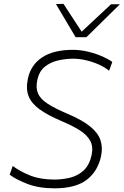

<svg xmlns="http://www.w3.org/2000/svg" viewBox="-20 -990 656 1019"><path d="M269.5 9.5Q186 9.5 124.8 -14.2Q63.5 -38 31.5 -63L47.5 -109Q90 -78 143 -57.5Q196 -37 269 -37Q311 -37 352 -47Q393 -57 423.8 -85.2Q454.5 -113.5 466.5 -168Q475.5 -211.5 458.8 -242.8Q442 -274 402.8 -298.8Q363.5 -323.5 305 -348Q233.5 -378.5 190.5 -409.5Q147.5 -440.5 132 -479.2Q116.5 -518 128 -572.5Q143.5 -646 204.2 -685.8Q265 -725.5 367 -725.5Q408.5 -725.5 450.2 -715Q492 -704.5 525.5 -689.5Q559 -674.5 576 -661L559 -614.5Q534 -635 500.8 -649.2Q467.5 -663.5 433 -671Q398.5 -678.5 370 -678.5Q328.5 -678.5 288 -669.2Q247.5 -660 217.5 -635.5Q187.5 -611 178 -565Q169 -523.5 181.8 -494Q194.5 -464.5 232.5 -439.8Q270.5 -415 337.5 -386.5Q416.5 -353 458.5 -318.8Q500.5 -284.5 513.2 -246.2Q526 -208 516.5 -161.5Q499 -80.5 440 -35.5Q381 9.5 269.5 9.5ZM381.5 -792.5Q355.5 -836.5 329 -880.8Q302.5 -925 277 -968.5L317 -969.5Q340.5 -933 364.8 -896Q389 -859 413.5 -822Q453.5 -859.5 491.8 -895.2Q530 -931 569.5 -967.5H616.5Q571 -923 527.5 -880Q484 -837 438.5 -792.5Z"/></svg>

Font: Commissioner ExtraLight
Style: Italic
Weight: 200
Italic angle: -12°
Designer: Kostas Bartsokas
Foundry: Kostas Bartsokas
Version: Version 1.000; ttfautohint (v1.8.3)